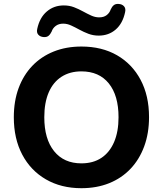

<svg xmlns="http://www.w3.org/2000/svg" viewBox="-20 -954 834 984"><path d="M397 10.5Q293.5 10.5 215.2 -34.8Q137 -80 93.9 -161.8Q50.8 -243.5 50.8 -352.9Q50.8 -435.8 75.4 -502.4Q100 -569 145.6 -616.6Q191.2 -664.2 255.1 -689.9Q319 -715.5 397.4 -715.5Q502 -715.5 579.8 -670.8Q657.5 -626 700.6 -544.8Q743.8 -463.5 743.8 -353.9Q743.8 -271 719.1 -204Q694.5 -137 648.9 -88.9Q603.2 -40.8 539.4 -15.1Q475.5 10.5 397 10.5ZM397.1 -116.8Q457.4 -116.8 499.7 -144.9Q542 -173 564.8 -226.1Q587.5 -279.2 587.5 -353.1Q587.5 -464.8 537.6 -526.5Q487.8 -588.2 397.2 -588.2Q338 -588.2 295.1 -560.5Q252.2 -532.8 229.6 -480.3Q207 -427.7 207 -353.2Q207 -241.8 257.2 -179.3Q307.5 -116.8 397.1 -116.8ZM204.2 -764Q186.2 -765.2 176.4 -776.1Q166.5 -787 170.8 -806Q183.2 -863.8 219.8 -895Q256.2 -926.2 307 -926.2Q335.2 -926.2 359.2 -917Q383.2 -907.8 405.2 -895.6Q427.2 -883.5 447.6 -874.2Q468 -865 488 -865Q511.8 -865 526.6 -876.4Q541.5 -887.8 547.2 -905.2Q553.8 -920 563.2 -927.5Q572.8 -935 587.8 -933.8Q605.8 -932.8 615.6 -921.8Q625.5 -910.8 621.2 -891.8Q609 -834 573.1 -802.8Q537.2 -771.5 485.8 -771.5Q457.8 -771.5 433.2 -780.8Q408.8 -790 386.8 -802.1Q364.8 -814.2 344.4 -823.5Q324 -832.8 304 -832.8Q281.2 -832.8 265.9 -821.4Q250.5 -810 244.8 -792.5Q238.2 -778.5 229.1 -770.8Q220 -763 204.2 -764Z"/></svg>

Font: Nunito ExtraLight
Style: Regular
Weight: 200
Designer: Vernon Adams
Foundry: Vernon Adams
Version: Version 3.602;April 4, 2023;FontCreator 14.0.0.2856 64-bit